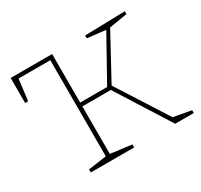

<svg xmlns="http://www.w3.org/2000/svg" viewBox="-117 -674 859 822"><g transform="rotate(-30 313.0 -262.5)"><path d="M114 0V-15L211 -29L204 -21V-510L212 -503H40L48 -510L34 -398H19V-522H224V-275L217 -282H365L354 -276L480 -502L483 -495L386 -506V-520L585 -525V-511L489 -495L499 -502L374 -272L373 -284L539 -24L529 -31L623 -14V0H531L361 -269L371 -263H217L224 -270V-21L217 -29L328 -15V0Z"/></g></svg>

Font: Bitter Thin
Style: Regular
Weight: 100
Designer: Sol Matas, and Bitter project Authors
Foundry: Sol Matas
Version: Version 2.002